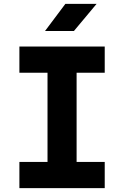

<svg xmlns="http://www.w3.org/2000/svg" viewBox="-20 -970 640 990"><path d="M80 0V-135H225V-595H80V-730H520V-595H375V-135H520V0ZM212 -810 317 -950H478L361 -810Z"/></svg>

Font: JetBrains Mono NL ExtraBold
Style: Regular
Weight: 800
Designer: Philipp Nurullin, Konstantin Bulenkov
Foundry: JetBrains
Version: Version 2.304; ttfautohint (v1.8.4.7-5d5b)